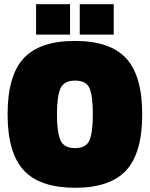

<svg xmlns="http://www.w3.org/2000/svg" viewBox="-20 -877 710 910"><path d="M250 -335Q250 -250 266.5 -212.5Q283 -175 335.5 -175Q388 -175 404 -212Q420 -249 420 -335.5Q420 -422 404.5 -458.5Q389 -495 336 -495Q283 -495 266.5 -457.5Q250 -420 250 -335ZM654 -335Q654 -152 578 -69.5Q502 13 335.5 13Q169 13 92.5 -70Q16 -153 16 -335.5Q16 -518 92 -600.5Q168 -683 335 -683Q502 -683 578 -600.5Q654 -518 654 -335ZM358 -713V-857H519V-713ZM151 -713V-857H312V-713Z"/></svg>

Font: Titillium Web
Style: Black
Weight: 900
Version: Version 1.001;PS 35.000;hotconv 1.0.70;makeotf.lib2.5.55311